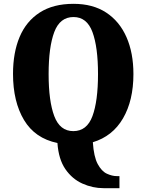

<svg xmlns="http://www.w3.org/2000/svg" viewBox="-20 -745 765 1003"><path d="M521 238Q464 238 410.5 214Q357 190 321.5 138.5Q286 87 280 2Q163 -22 105.5 -118Q48 -214 48 -359Q48 -470 82.5 -552Q117 -634 187.5 -679.5Q258 -725 364 -725Q465 -725 534.5 -679.5Q604 -634 640.5 -551.5Q677 -469 677 -358Q677 -220 622.5 -126.5Q568 -33 465 -2Q470 74 490.5 112Q511 150 538.5 162.5Q566 175 590 175H604V238ZM363 -60Q434 -60 463 -138.5Q492 -217 492 -358Q492 -499 463 -577.5Q434 -656 364 -656Q293 -656 263.5 -577.5Q234 -499 234 -358Q234 -217 263.5 -138.5Q293 -60 363 -60Z"/></svg>

Font: Noto Serif Lao Condensed Black
Style: Regular
Weight: 900
Width: 3
Designer: Monotype Design Team
Foundry: Monotype Imaging Inc.
Version: Version 2.003; ttfautohint (v1.8.4.7-5d5b)